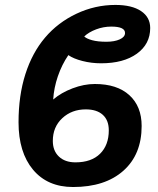

<svg xmlns="http://www.w3.org/2000/svg" viewBox="-20 -749 640 779"><path d="M554.7 -237.8Q554.7 -122.1 480.5 -56.2Q406.2 9.8 276.4 9.8Q172.9 9.8 114 -60.5Q55.2 -130.9 55.2 -252.9Q55.2 -361.3 83 -448.2Q110.8 -535.2 162.8 -596.4Q214.8 -657.7 290.3 -693.4Q365.7 -729 448.2 -729Q515.1 -729 552.2 -704.1Q589.4 -679.2 589.4 -635.3Q589.4 -570.3 535.4 -531.2Q481.4 -492.2 390.1 -492.2Q351.1 -492.2 314.7 -501.5Q278.3 -510.7 257.3 -525.4Q231 -486.8 214.8 -439.7Q198.7 -392.6 195.8 -345.2Q228 -373 274.4 -390.6Q320.8 -408.2 364.7 -408.2Q455.1 -408.2 504.9 -362.8Q554.7 -317.4 554.7 -237.8ZM487.3 -615.2Q487.3 -641.1 431.6 -641.1Q399.9 -641.1 370.1 -629.9Q340.3 -618.7 321.8 -601.1Q330.6 -592.3 353.5 -585.9Q376.5 -579.6 411.6 -579.6Q444.8 -579.6 466.1 -589.4Q487.3 -599.1 487.3 -615.2ZM421.4 -220.2Q421.4 -261.2 397 -283.2Q372.6 -305.2 328.1 -305.2Q271 -305.2 232.7 -269.5Q194.3 -233.9 194.3 -177.2Q194.3 -137.2 219 -113.8Q243.7 -90.3 286.1 -90.3Q350.6 -90.3 386 -125.2Q421.4 -160.2 421.4 -220.2Z"/></svg>

Font: Cousine
Style: Bold Italic
Weight: 700
Italic angle: -12°
Monospace: yes
Designer: Steve Matteson
Foundry: Ascender Corporation
Version: Version 1.20